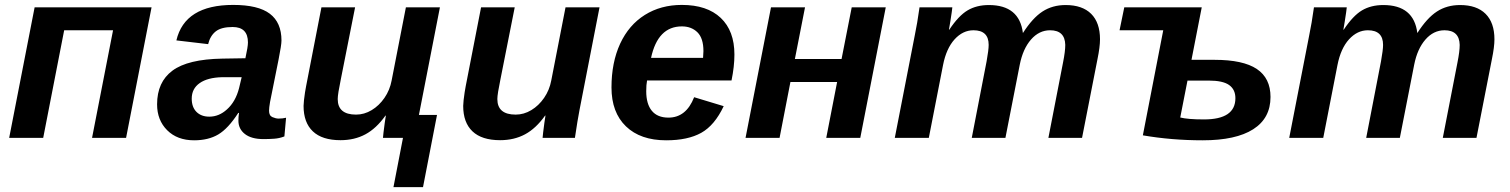

<svg xmlns="http://www.w3.org/2000/svg" viewBox="-20 -558 6109 777"><path d="M239.7 -435.5 154.8 0H17.1L120.1 -528.3H593.3L490.2 0H352.5L437.5 -435.5Z M1046.4 4.9Q997.6 4.9 971.2 -15.6Q944.8 -36.1 944.8 -69.8Q944.8 -86.4 947.3 -101.1H944.3Q903.3 -37.6 863.3 -13.9Q823.2 9.8 765.6 9.8Q697.3 9.8 656.5 -31Q615.7 -71.8 615.7 -135.7Q615.7 -226.1 678 -272.2Q740.2 -318.4 879.9 -320.8L973.1 -322.3Q983.4 -368.7 983.4 -386.2Q983.4 -448.7 921.4 -448.7Q875.5 -448.7 853 -430.9Q830.6 -413.1 822.3 -379.4L693.8 -394.5Q727.5 -538.1 923.8 -538.1Q1024.9 -538.1 1072 -502.4Q1119.1 -466.8 1119.1 -394Q1119.1 -376 1107.4 -317.4L1072.8 -145Q1068.8 -121.6 1068.8 -109.9Q1068.8 -89.8 1082.5 -84Q1096.2 -78.1 1107.4 -78.1Q1123.5 -78.1 1137.7 -81.5L1130.9 -5.9Q1110.4 2 1089.4 3.4Q1068.4 4.9 1046.4 4.9ZM755.9 -158.7Q755.9 -124.5 775.1 -105.2Q794.4 -85.9 827.1 -85.9Q866.2 -85.9 898.4 -115.2Q933.1 -146 947.3 -200.7L958 -245.6H878.9Q819.8 -244.1 788.1 -221.7Q755.9 -199.2 755.9 -158.7Z M1748.5 -92.8 1691.9 199.2H1572.3L1610.8 0H1529.8Q1529.8 -2.9 1532 -21.7Q1534.2 -40.5 1537.1 -61.3Q1540 -82 1541.5 -90.3H1540Q1502.9 -38.1 1458.7 -14.4Q1414.6 9.3 1357.9 9.3Q1283.7 9.3 1246.1 -26.4Q1208.5 -62 1208.5 -129.4Q1208.5 -137.7 1210.2 -153.1Q1211.9 -168.5 1214.4 -184.6Q1216.8 -200.7 1218.8 -209.5L1280.8 -528.3H1417L1359.4 -237.8Q1346.7 -176.8 1346.7 -157.2Q1346.7 -94.2 1420.9 -94.2Q1454.1 -94.2 1484.1 -112.3Q1514.2 -130.4 1535.9 -161.9Q1557.6 -193.4 1564.9 -232.4L1622.6 -528.3H1760.3L1675.3 -92.8Z M2186 -90.3Q2148.9 -38.1 2104.7 -14.4Q2060.5 9.3 2003.9 9.3Q1929.7 9.3 1892.1 -26.4Q1854.5 -62 1854.5 -129.4Q1854.5 -137.7 1856.2 -153.1Q1857.9 -168.5 1860.4 -184.6Q1862.8 -200.7 1864.7 -209.5L1926.8 -528.3H2063L2005.4 -237.8Q1992.7 -176.8 1992.7 -157.2Q1992.7 -94.2 2066.9 -94.2Q2100.1 -94.2 2130.1 -112.3Q2160.2 -130.4 2181.9 -161.9Q2203.6 -193.4 2210.9 -232.4L2268.6 -528.3H2406.2L2325.2 -112.8Q2321.3 -93.3 2316.7 -65.2Q2312 -37.1 2306.6 0H2175.8Q2175.8 -2.9 2178 -21.7Q2180.2 -40.5 2183.1 -61.3Q2186 -82 2187.5 -90.3Z M2598.6 -232.4Q2595.2 -215.3 2595.2 -189Q2595.2 -137.2 2617.9 -109.6Q2640.6 -82 2685.1 -82Q2756.8 -82 2789.1 -164.6L2908.7 -128.4Q2872.1 -50.8 2817.9 -20.5Q2763.7 9.8 2675.8 9.8Q2571.8 9.8 2513.2 -46.6Q2454.6 -103 2454.6 -204.1Q2454.6 -305.2 2489.7 -381.3Q2524.9 -457 2589.6 -497.6Q2654.3 -538.1 2739.3 -538.1Q2841.3 -538.1 2896.7 -485.6Q2952.1 -433.1 2952.1 -337.4Q2952.1 -289.1 2940.4 -232.4ZM2614.7 -323.7H2825.2L2826.7 -351.1Q2826.7 -403.3 2802.5 -427.2Q2778.3 -451.2 2739.3 -451.2Q2642.1 -451.2 2614.7 -323.7Z M3178.7 -226.1 3134.8 0H2997.1L3100.1 -528.3H3237.8L3196.8 -319.3H3385.7L3426.8 -528.3H3564.5L3461.4 0H3323.7L3367.7 -226.1Z M3912.6 0 3972.7 -310.1Q3981 -356 3981 -376.5Q3981 -435.5 3919.4 -435.5Q3876.5 -435.5 3843 -398.7Q3809.6 -361.8 3796.4 -294.9L3738.8 0H3601.1L3682.1 -415.5Q3691.9 -461.9 3701.2 -528.3H3834Q3834 -524.9 3831.5 -508.1Q3829.1 -491.2 3825.9 -471.4Q3822.8 -451.7 3820.3 -438H3821.8Q3859.4 -494.6 3895.8 -516.1Q3932.1 -537.6 3981.9 -537.6Q4105.5 -537.6 4119.6 -424.3Q4158.7 -485.4 4199 -511.5Q4239.3 -537.6 4292.5 -537.6Q4359.9 -537.6 4395.8 -502Q4431.6 -466.3 4431.6 -398.9Q4431.6 -368.2 4421.4 -318.8L4358.9 0H4222.7L4282.2 -306.2Q4291 -350.1 4291 -376.5Q4289.6 -435.5 4229.5 -435.5Q4185.1 -435.5 4152.3 -397.9Q4119.6 -360.4 4106.9 -296.4L4048.8 0Z M5121.6 -165.5Q5121.6 -79.6 5051.5 -34.9Q4981.4 9.8 4847.2 9.8Q4721.2 9.8 4605 -10.3L4687.5 -435.5H4510.7L4529.8 -528.3H4843.3L4801.8 -315.9H4895Q5010.7 -315.9 5066.2 -278.8Q5121.6 -241.7 5121.6 -165.5ZM4756.3 -82.5Q4787.1 -74.7 4852.5 -74.7Q4979.5 -74.7 4979.5 -160.6Q4979.5 -195.8 4954.1 -213.9Q4928.7 -231.9 4871.6 -231.9H4785.6Z M5508.8 0 5568.8 -310.1Q5577.1 -356 5577.1 -376.5Q5577.1 -435.5 5515.6 -435.5Q5472.7 -435.5 5439.2 -398.7Q5405.8 -361.8 5392.6 -294.9L5335 0H5197.3L5278.3 -415.5Q5288.1 -461.9 5297.4 -528.3H5430.2Q5430.2 -524.9 5427.7 -508.1Q5425.3 -491.2 5422.1 -471.4Q5418.9 -451.7 5416.5 -438H5418Q5455.6 -494.6 5491.9 -516.1Q5528.3 -537.6 5578.1 -537.6Q5701.7 -537.6 5715.8 -424.3Q5754.9 -485.4 5795.2 -511.5Q5835.4 -537.6 5888.7 -537.6Q5956.1 -537.6 5991.9 -502Q6027.8 -466.3 6027.8 -398.9Q6027.8 -368.2 6017.6 -318.8L5955.1 0H5818.8L5878.4 -306.2Q5887.2 -350.1 5887.2 -376.5Q5885.7 -435.5 5825.7 -435.5Q5781.2 -435.5 5748.5 -397.9Q5715.8 -360.4 5703.1 -296.4L5645 0Z"/></svg>

Font: Arimo
Style: Bold Italic
Weight: 700
Italic angle: -12°
Designer: Steve Matteson
Foundry: Monotype Imaging Inc.
Version: Version 1.33